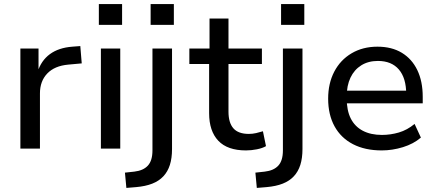

<svg xmlns="http://www.w3.org/2000/svg" viewBox="-20 -729 2142 942"><path d="M80 0V-491H169V-375H164Q182 -432 225 -463.5Q268 -495 335 -500L374 -503L381 -418L315 -412Q248 -406 212 -368.5Q176 -331 176 -271V0Z M465 -607V-709H579V-607ZM475 0V-491H570V0Z M719 -607V-709H833V-607ZM600 193 593 118 639 113Q683 108 705.5 83.5Q728 59 728 9V-491H824V2Q824 47 813.5 80Q803 113 781.5 136Q760 159 727 172Q694 185 648 189Z M1187 9Q1096 9 1051 -38.5Q1006 -86 1006 -174V-415H909V-491H1008V-638H1101V-491H1265V-415H1101V-181Q1101 -127 1125 -99.5Q1149 -72 1201 -72Q1219 -72 1236.5 -76Q1254 -80 1270 -85L1285 -12Q1268 -2 1240.5 3.5Q1213 9 1187 9Z M1359 -607V-709H1473V-607ZM1240 193 1233 118 1279 113Q1323 108 1345.5 83.5Q1368 59 1368 9V-491H1464V2Q1464 47 1453.5 80Q1443 113 1421.5 136Q1400 159 1367 172Q1334 185 1288 189Z M1853 9Q1771 9 1712 -21.5Q1653 -52 1621.5 -109Q1590 -166 1590 -245Q1590 -320 1620 -377.5Q1650 -435 1705 -467.5Q1760 -500 1832 -500Q1902 -500 1951.5 -470Q2001 -440 2027.5 -385Q2054 -330 2054 -254V-222H1663V-284H1990L1973 -267Q1973 -346 1937 -388Q1901 -430 1834 -430Q1787 -430 1752.5 -408.5Q1718 -387 1699.5 -348Q1681 -309 1681 -255V-247Q1681 -187 1701 -147.5Q1721 -108 1760 -87.5Q1799 -67 1854 -67Q1896 -67 1937 -79Q1978 -91 2014 -121L2045 -54Q2009 -23 1957 -7Q1905 9 1853 9Z"/></svg>

Font: Nunito Sans 10pt Medium
Style: Regular
Weight: 500
Designer: Vernon Adams
Foundry: Vernon Adams
Version: Version 3.101;gftools[0.9.27]